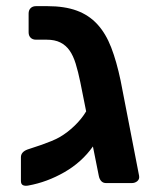

<svg xmlns="http://www.w3.org/2000/svg" viewBox="-20 -595 504 624"><path d="M325 0Q315 0 309 -6.5Q303 -13 301 -24L282 -119Q246 -68 189.5 -35.5Q133 -3 72 8Q62 10 55 7Q48 4 48 -7V-84Q48 -101 69 -109Q74 -111 87 -115Q100 -119 115.5 -124.5Q131 -130 147 -136.5Q163 -143 175 -150Q199 -164 222 -186Q245 -208 260 -233L241 -328Q234 -362 226 -388Q218 -414 206 -431Q194 -448 176 -457Q158 -466 132 -466H97Q86 -466 79.5 -472.5Q73 -479 73 -490V-551Q73 -562 79.5 -568.5Q86 -575 97 -575H134Q190 -575 229.5 -560.5Q269 -546 296.5 -516Q324 -486 341.5 -440.5Q359 -395 372 -333L432 -24Q434 -13 426.5 -6.5Q419 0 408 0Z"/></svg>

Font: Fz Rubik Med
Style: Regular
Weight: 500
Designer: Hubert and Fischer
Foundry: Hubert and Fischer
Version: Vit hóa bi FontZin.com